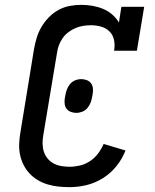

<svg xmlns="http://www.w3.org/2000/svg" viewBox="-20 -763 640 791"><path d="M266 8Q243 8 220 5.5Q197 3 175.5 -3.5Q154 -10 135 -21.5Q116 -33 101.5 -48.5Q87 -64 77 -84Q67 -104 62.5 -126Q58 -148 59 -171Q60 -194 64 -217L120 -560Q124 -583 131 -606.5Q138 -630 150.5 -651.5Q163 -673 181 -691.5Q199 -710 221 -722Q243 -734 267 -738.5Q291 -743 314 -743Q338 -743 361 -739Q384 -735 404.5 -726.5Q425 -718 442 -703.5Q459 -689 470 -670L480 -735H574L544 -554H450Q454 -576 450 -597Q446 -618 432 -632.5Q418 -647 397.5 -653Q377 -659 355 -659Q339 -659 323 -656.5Q307 -654 291.5 -647.5Q276 -641 262 -630.5Q248 -620 238.5 -606.5Q229 -593 223 -577.5Q217 -562 215 -546L158 -204Q155 -187 155.5 -169.5Q156 -152 161 -137Q166 -122 176.5 -109.5Q187 -97 201 -89.5Q215 -82 232 -79Q249 -76 266 -76Q287 -76 309 -81Q331 -86 350.5 -99Q370 -112 384 -130.5Q398 -149 407 -170L497 -143Q484 -109 460 -79Q436 -49 404 -29Q372 -9 336.5 -0.5Q301 8 266 8ZM294 -298Q283 -298 272 -302Q261 -306 254.5 -314.5Q248 -323 246.5 -334.5Q245 -346 247 -358L249 -369Q251 -382 255.5 -394Q260 -406 268.5 -416.5Q277 -427 289.5 -432Q302 -437 315 -437Q326 -437 337 -433Q348 -429 354.5 -420.5Q361 -412 362.5 -400.5Q364 -389 362 -377L360 -366Q358 -353 353.5 -341Q349 -329 340.5 -318.5Q332 -308 319.5 -303Q307 -298 294 -298Z"/></svg>

Font: Iosevka Slab Medium Extended
Style: Italic
Weight: 500
Width: 7
Italic angle: -9°
Monospace: yes
Designer: Belleve Invis
Foundry: Belleve Invis
Version: Version 11.1.0; ttfautohint (v1.8.3)